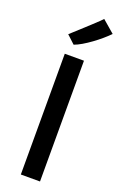

<svg xmlns="http://www.w3.org/2000/svg" viewBox="-189 -1060 699 1110"><g transform="rotate(20 161.0 -505.0)"><path d="M100.5 0V-743H218.5V0ZM130.5 -809.5 80.5 -856Q81.5 -857 98.5 -872.2Q115.5 -887.5 139.5 -909.5Q163.5 -931.5 187.8 -953.8Q212 -976 228.5 -992Q245 -1008 246 -1010L321.5 -945Q304.5 -927.5 280.8 -907Q257 -886.5 230.2 -867Q203.5 -847.5 177.5 -832.2Q151.5 -817 130.5 -809.5Z"/></g></svg>

Font: Tracken
Style: Regular
Weight: 400
Designer: Eben Sorkin
Foundry: Eben Sorkin
Version: Version 2.001